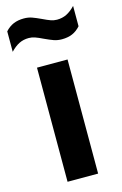

<svg xmlns="http://www.w3.org/2000/svg" viewBox="-160 -836 566 889"><g transform="rotate(-15 122.5 -391.5)"><path d="M49 0V-547H195.5V0ZM113.5 -668.5Q92 -679 77.2 -684.2Q62.5 -689.5 47.5 -689.5Q21.5 -689.5 1 -679.2Q-19.5 -669 -40.5 -647V-745Q-23 -764.5 -1.2 -773.8Q20.5 -783 49 -783Q69.5 -783 87.2 -776.8Q105 -770.5 130.5 -758.5Q152 -748 166.8 -742.8Q181.5 -737.5 196.5 -737.5Q222 -737.5 242.8 -747.8Q263.5 -758 284.5 -780V-682.5Q267 -662.5 245.2 -653.2Q223.5 -644 195 -644Q174.5 -644 156.8 -650.2Q139 -656.5 113.5 -668.5Z"/></g></svg>

Font: Encode Sans Condensed
Style: Bold
Weight: 700
Width: 3
Designer: Multiple Designers
Foundry: Impallari Type
Version: Version 2.000